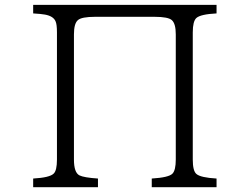

<svg xmlns="http://www.w3.org/2000/svg" viewBox="-20 -780 1040 800"><path d="M118.2 -759.8H882.3V-724.1Q815.9 -720.7 798.3 -705.1Q783.2 -691.4 783.2 -645V-115.2Q783.2 -67.9 798.3 -55.2Q815.4 -40 882.3 -36.1V0H612.3V-36.1Q683.6 -40.5 698.7 -56.6Q712.4 -70.8 712.4 -115.2V-636.7Q712.4 -681.2 696.3 -695.8Q681.2 -710 623 -710H377Q319.3 -710 304.2 -695.8Q288.1 -681.6 288.1 -636.7V-115.2Q288.1 -61 311 -49.3Q329.6 -40 388.2 -36.1V0H118.2V-36.1Q187 -40 203.6 -56.6Q217.3 -69.3 217.3 -115.2V-645Q217.3 -679.2 211.4 -691.4Q202.1 -712.9 167.5 -719.2Q150.9 -722.2 118.2 -724.1Z"/></svg>

Font: BIZ UDMincho
Style: Regular
Weight: 400
Monospace: yes
Designer: TypeBank Co., Ltd.
Foundry: Morisawa Inc.
Version: Version 1.06